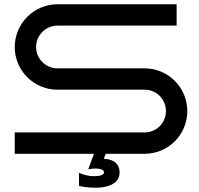

<svg xmlns="http://www.w3.org/2000/svg" viewBox="-20 -720 930 899"><path d="M857 -200C857 -310 768 -400 657 -400H249C194 -400 149 -445 149 -500C149 -555 194 -600 249 -600H807V-700H249C139 -700 49 -610 49 -500C49 -389 139 -300 249 -300H657C713 -300 757 -255 757 -200C757 -145 713 -100 657 -100H49V0H420L393 73C403 71 415 69 426 69C441 69 467 72 467 87C467 99 447 105 421 105C395 105 368 98 350 89V151C368 153 381 159 429 159C481 159 540 142 540 88C540 35 494 24 466 24L475 0H657C768 0 857 -89 857 -200Z"/></svg>

Font: Bruno Ace
Style: Regular
Weight: 400
Designer: Astigmatic (AOETI)
Foundry: Astigmatic (AOETI)
Version: Version 1.000